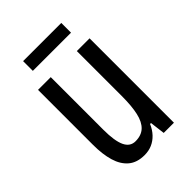

<svg xmlns="http://www.w3.org/2000/svg" viewBox="-204 -765 864 864"><g transform="rotate(-45 228.0 -333.0)"><path d="M391 -537V0H326L317 -72H311Q300 -46 282.5 -27.5Q265 -9 243 0.5Q221 10 195 10Q147 10 118 -14.5Q89 -39 76 -83Q63 -127 63 -187V-537H144V-202Q144 -131 160 -97Q176 -63 210 -63Q247 -63 269 -83.5Q291 -104 300.5 -145.5Q310 -187 310 -251V-537ZM350 -676V-614H107V-676Z"/></g></svg>

Font: Noto Sans ExtraCondensed
Style: Regular
Weight: 400
Width: 2
Designer: Monotype Design Team
Foundry: Monotype Imaging Inc.
Version: Version 2.013